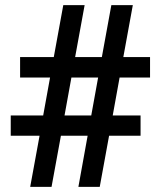

<svg xmlns="http://www.w3.org/2000/svg" viewBox="-20 -731 640 751"><path d="M322.8 -200.2 286.6 0H370.1L406.7 -200.2H529.8V-279.3H420.9L447.8 -427.7H566.9V-507.8H462.4L499.5 -710.9H415.5L378.4 -507.8H273.9L311 -710.9H227.5L190.4 -507.8H58.6V-427.7H175.8L148.9 -279.3H22V-200.2H134.8L98.1 0H181.6L218.3 -200.2ZM232.4 -279.3 259.3 -427.7H363.8L336.9 -279.3Z"/></svg>

Font: Roboto Mono SemiBold
Style: Regular
Weight: 600
Monospace: yes
Designer: Google
Version: Version 3.000